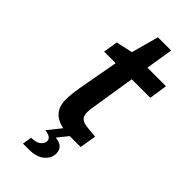

<svg xmlns="http://www.w3.org/2000/svg" viewBox="-276 -741 996 996"><g transform="rotate(45 221.5 -243.5)"><path d="M256 -209Q249 -174 249 -152Q249 -125 262.5 -112.5Q276 -100 306 -97L368 -91L353 0H276H273L227 57Q288 62 288 114Q288 148 258 173.5Q228 199 172 199H129L137 148L157 146Q182 143 195.5 129Q209 115 209 101Q209 73 162 68L220 -5Q124 -25 124 -119Q124 -156 133 -210L174 -436H89L102 -516L193 -536L234 -686H331L307 -536H443L428 -436H292Z"/></g></svg>

Font: Exo SemiBold
Style: Italic
Weight: 600
Italic angle: -9°
Designer: Natanael Gama
Foundry: Natanael Gama
Version: Version 1.500; ttfautohint (v1.6)